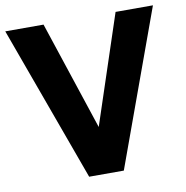

<svg xmlns="http://www.w3.org/2000/svg" viewBox="-78 -765 812 840"><g transform="rotate(-10 328.0 -345.0)"><path d="M0 -690H170L330 -207L490 -690H656L405 0H251Z"/></g></svg>

Font: Radio Canada
Style: Bold
Weight: 700
Designer: Charles Daoud, Etienne Aubert Bonn, Alexandre Saumier Demers, Jacques Le Bailly
Foundry: Radio-Canada
Version: Version 2.104; ttfautohint (v1.8.4.7-5d5b);gftools[0.9.28.de